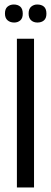

<svg xmlns="http://www.w3.org/2000/svg" viewBox="-20 -832 226 852"><path d="M55 0V-660H131V0ZM146 -732Q129 -732 118 -742Q107 -752 107 -772Q107 -793 118.5 -802.5Q130 -812 145 -812Q164 -812 175 -802.5Q186 -793 186 -771Q186 -751 175 -741.5Q164 -732 146 -732ZM43 -732Q25 -732 13.5 -742Q2 -752 2 -772Q2 -793 13.5 -802.5Q25 -812 41 -812Q59 -812 70 -802.5Q81 -793 81 -771Q81 -751 70 -741.5Q59 -732 43 -732Z"/></svg>

Font: Bricolage Grotesque 48pt Condensed ExtraBold Light
Style: Regular
Weight: 300
Version: Version 1.000;gftools[0.9.30]